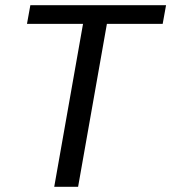

<svg xmlns="http://www.w3.org/2000/svg" viewBox="-20 -720 660 740"><path d="M300 -628H84L97 -700H620L607 -628H392L281 0H189Z"/></svg>

Font: Sarabun
Style: Italic
Weight: 400
Italic angle: -10°
Designer: Suppakit Chalermlarp | Katatrad Co.,Ltd.
Foundry: Cadson Demak Co.,Ltd.
Version: Version 1.000; ttfautohint (v1.6)